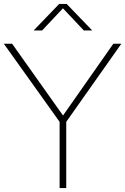

<svg xmlns="http://www.w3.org/2000/svg" viewBox="-28 -964 642 984"><path d="M277.5 0V-339.5L-8.5 -740H34L295 -372L553 -740H594L311.5 -339.5V0ZM144.5 -808 275.5 -944H313.5L444.5 -808H401.5L294.5 -921.5L188 -808Z"/></svg>

Font: Encode Sans Semi Expanded Thin
Style: Regular
Weight: 100
Width: 6
Designer: Multiple Designers
Foundry: Impallari Type
Version: Version 3.000; ttfautohint (v1.8.3) -l 8 -r 50 -G 200 -x 14 